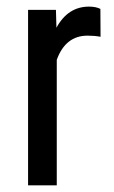

<svg xmlns="http://www.w3.org/2000/svg" viewBox="-20 -558 344 578"><path d="M282.7 -447.3Q264.6 -450.7 243.7 -450.7Q177.2 -450.7 150.9 -377.9V0H64.5V-528.3H148.4L149.9 -474.6Q184.6 -538.1 248 -538.1Q268.6 -538.1 282.2 -531.2Z"/></svg>

Font: TypoPRO Roboto
Style: Regular
Weight: 400
Designer: Google
Version: Version 2.136; 2016